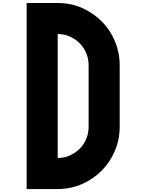

<svg xmlns="http://www.w3.org/2000/svg" viewBox="-20 -1277 989 1298"><path d="M370.1 -209Q413.1 -209 451.2 -225.6Q489.3 -242.2 517.6 -270.5Q546.9 -298.8 562.5 -336.9Q579.1 -375 579.1 -418.9Q649.4 -418.9 789.1 -418.9Q789.1 -332 755.9 -255.9Q723.6 -178.7 666 -122.1Q609.4 -65.4 533.2 -32.2Q457 1 370.1 1Q370.1 -51.8 370.1 -104.5Q370.1 -156.2 370.1 -209ZM579.1 -836.9Q579.1 -880.9 562.5 -918.9Q546.9 -957 517.6 -985.4Q489.3 -1013.7 451.2 -1030.3Q413.1 -1046.9 370.1 -1046.9Q370.1 -1117.2 370.1 -1256.8Q482.4 -1256.8 576.2 -1202.1Q670.9 -1147.5 726.6 -1057.6Q755.9 -1009.8 772.5 -954.1Q789.1 -898.4 789.1 -836.9Q736.3 -836.9 684.6 -836.9Q631.8 -836.9 579.1 -836.9ZM789.1 -418.9Q718.8 -418.9 579.1 -418.9Q579.1 -558.6 579.1 -836.9Q649.4 -836.9 789.1 -836.9Q789.1 -697.3 789.1 -418.9ZM160.2 1Q160.2 -69.3 160.2 -209Q229.5 -209 370.1 -209Q370.1 -139.6 370.1 1Q299.8 1 160.2 1ZM160.2 1Q160.2 -418 160.2 -1256.8Q229.5 -1256.8 370.1 -1256.8Q370.1 -837.9 370.1 1Q299.8 1 160.2 1Z"/></svg>

Font: CornerV20
Style: Regular
Weight: 400
Designer: Olivier Tavernier
Version: Version 20